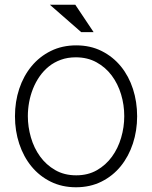

<svg xmlns="http://www.w3.org/2000/svg" viewBox="-20 -771 640 808"><path d="M43 -281.7Q43 -343.3 61 -397.5Q79.1 -451.7 112.8 -492.4Q146.5 -533.2 194.1 -556.6Q241.7 -580.1 300.8 -580.1Q360.4 -580.1 408 -556.2Q455.6 -532.2 488.8 -491.5Q522 -450.7 539.6 -396.5Q557.1 -342.3 557.1 -281.7Q557.1 -221.2 539.3 -167Q521.5 -112.8 488.3 -71.8Q455.1 -30.8 407.2 -6.8Q359.4 17.1 299.8 17.1Q241.2 17.1 193.6 -6.3Q146 -29.8 112.5 -70.6Q79.1 -111.3 61 -165.8Q43 -220.2 43 -281.7ZM97.2 -282.2Q97.2 -237.3 110.1 -192.6Q123 -147.9 148.7 -112.5Q174.3 -77.1 212.4 -55.2Q250.5 -33.2 300.8 -33.2Q350.1 -33.2 387.7 -54.7Q425.3 -76.2 450.9 -111.3Q476.6 -146.5 489.7 -191.2Q502.9 -235.8 502.9 -282.2Q502.9 -329.6 489.5 -374Q476.1 -418.5 450.2 -453.1Q424.3 -487.8 386.2 -508.8Q348.1 -529.8 298.8 -529.8Q264.6 -529.8 236.3 -519.5Q208 -509.3 185.8 -491.5Q163.6 -473.6 146.7 -449.5Q129.9 -425.3 118.9 -397.7Q107.9 -370.1 102.5 -340.6Q97.2 -311 97.2 -282.2ZM374 -635.7H321.8L189.9 -751H296.9Z"/></svg>

Font: Ethiopic Sadiss
Style: Regular
Weight: 400
Designer: abass alamnehe
Foundry: Senamirmir Project
Version: Version 5.100